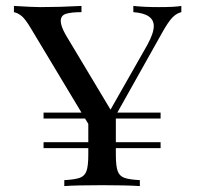

<svg xmlns="http://www.w3.org/2000/svg" viewBox="-20 -628 664 648"><path d="M592 -608V-587Q575 -583 561 -568Q547 -553 528 -519L376 -248H522V-228H371V-148H522V-128H371V-106Q371 -68 377 -51Q383 -34 399.5 -28Q416 -22 452 -20V0Q406 -3 325 -3Q239 -3 197 0V-20Q233 -22 249.5 -28Q266 -34 272 -51Q278 -68 278 -106V-128H127V-148H278V-210L267 -228H127V-248H255L85 -531Q66 -563 53.5 -573.5Q41 -584 27 -587V-608Q91 -604 115 -604Q184 -604 255 -608V-587Q221 -587 203 -581.5Q185 -576 185 -557Q185 -540 202 -510L353 -258L477 -476Q499 -516 499 -540Q499 -582 430 -587V-608Q467 -604 515 -604Q572 -604 592 -608Z"/></svg>

Font: Playfair Display SC
Style: Regular
Weight: 400
Designer: Claus Eggers Sørensen
Foundry: Claus Eggers Sørensen
Version: Version 1.200; ttfautohint (v1.6)